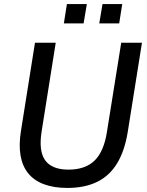

<svg xmlns="http://www.w3.org/2000/svg" viewBox="-20 -915 724 944"><path d="M311 9Q245 9 196.5 -9Q148 -27 119 -62.5Q90 -98 81 -150.5Q72 -203 83 -271L152 -705H254L185 -271Q169 -173 202 -127Q235 -81 317 -81Q399 -81 445 -125.5Q491 -170 506 -268L576 -705H678L608 -266Q593 -173 555.5 -111.5Q518 -50 457 -20.5Q396 9 311 9ZM468 -800 484 -895H581L566 -800ZM294 -800 309 -895H407L391 -800Z"/></svg>

Font: Nunito Sans 10pt SemiCondensed SemiBold
Style: Italic
Weight: 600
Width: 4
Italic angle: -9°
Designer: Vernon Adams
Foundry: Vernon Adams
Version: Version 3.101;gftools[0.9.27]